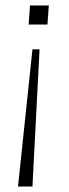

<svg xmlns="http://www.w3.org/2000/svg" viewBox="-20 -504 252 704"><path d="M154 -414H85L90 -484H159ZM46 180 99 -323H125L99 180Z"/></svg>

Font: Iunito ExtraLight
Style: Italic
Weight: 200
Italic angle: -4.541°
Designer: Vernon Adams
Foundry: Vernon Adams
Version: Version 2.001;November 30, 2019;FontCreator 12.0.0.2547 64-b